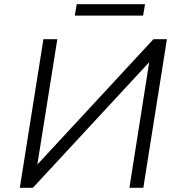

<svg xmlns="http://www.w3.org/2000/svg" viewBox="-20 -891 852 911"><path d="M74 0 186 -705H252L157 -109V-110L708 -705H772L660 0H594L688 -596L136 0ZM335 -817 344 -871H668L659 -817Z"/></svg>

Font: Nunito Sans 7pt Light
Style: Italic
Weight: 300
Italic angle: -9°
Designer: Vernon Adams
Foundry: Vernon Adams
Version: Version 3.101;gftools[0.9.27]